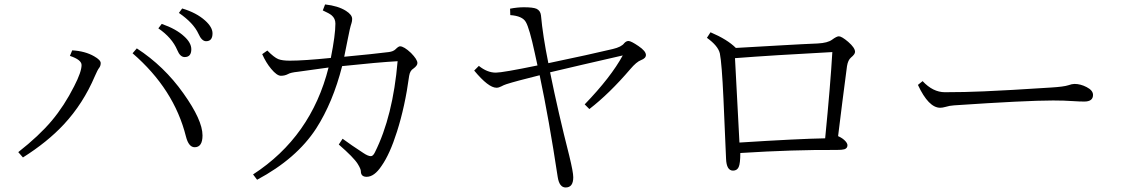

<svg xmlns="http://www.w3.org/2000/svg" viewBox="-20 -808 5040 862"><path d="M62 -125Q155.3 -198.2 212.4 -266.1Q268.6 -333 313 -420.9Q346.2 -485.4 346.2 -516.1Q346.2 -539.6 293.9 -557.1L304.2 -582Q362.3 -578.6 402.8 -555.2Q432.1 -538.6 432.1 -524.9Q432.1 -513.2 426.3 -504.9Q417.5 -493.7 406.2 -466.8Q353.5 -342.8 266.6 -249.5Q192.4 -169.9 83 -101.1ZM594.2 -590.8Q716.8 -511.2 803.2 -389.2Q889.2 -268.6 889.2 -200.2Q889.2 -147 854 -147Q827.1 -147 814.9 -194.8Q761.7 -407.7 575.2 -568.8ZM706.1 -700.7Q771 -678.2 807.1 -644.5Q838.9 -615.7 838.9 -586.9Q838.9 -551.8 809.1 -551.8Q788.6 -551.8 775.9 -583Q752.4 -638.7 690.9 -680.7ZM797.9 -770Q861.8 -751 900.9 -715.8Q934.1 -686 934.1 -658.2Q934.1 -623 905.3 -623Q885.7 -623 871.1 -656.2Q848.6 -705.1 783.2 -750Z M1465.3 -547.9Q1485.8 -650.9 1485.8 -702.1Q1485.8 -725.1 1468.8 -739.3Q1458.5 -748 1429.2 -761.2L1439.5 -788.1Q1498 -781.7 1533.2 -759.3Q1561 -741.7 1561 -723.1Q1561 -712.9 1558.1 -704.1Q1550.8 -682.6 1541 -630.9Q1533.2 -590.3 1525.4 -553.2Q1660.2 -565.9 1725.1 -574.2Q1745.6 -576.7 1755.9 -586.9Q1769 -600.1 1775.9 -600.1Q1793.5 -600.1 1825.2 -570.3Q1854 -541 1854 -524.9Q1854 -513.2 1835.9 -500Q1820.8 -491.2 1816.9 -467.3Q1798.3 -329.6 1762.2 -216.8Q1730.5 -116.2 1692.9 -63Q1660.6 -14.2 1626 -14.2Q1600.1 -14.2 1600.1 -39.1Q1600.1 -49.3 1585.9 -72.3Q1567.9 -101.1 1501 -159.2L1518.1 -185.1Q1556.6 -156.7 1611.3 -121.1Q1632.3 -106.9 1645 -106.9Q1654.8 -106.9 1663.1 -124Q1744.1 -285.6 1765.1 -533.2Q1677.2 -528.3 1516.1 -511.2Q1474.6 -348.1 1399.4 -231Q1311.5 -95.7 1134.3 -1L1116.2 -24.9Q1377 -194.3 1455.1 -504.9Q1374 -493.7 1317.4 -485.8Q1284.7 -482.4 1273.4 -475.6Q1258.8 -467.8 1241.2 -467.8Q1223.1 -467.8 1197.3 -499Q1174.3 -526.4 1157.2 -564.9L1180.2 -581.1Q1210.4 -550.3 1229.5 -542.5Q1247.1 -535.6 1281.2 -535.6Q1343.8 -535.6 1465.3 -547.9Z M2393.1 -514.2 2380.9 -570.3Q2356.9 -681.6 2340.8 -709Q2325.7 -736.3 2271 -740.2L2270 -769Q2302.7 -775.4 2332 -775.4Q2373 -775.4 2388.7 -768.6Q2406.2 -760.3 2408.7 -739.3Q2417 -647.5 2441.9 -524.4Q2631.3 -564 2731 -587.9Q2770.5 -597.2 2782.7 -614.3Q2791.5 -624 2801.8 -624Q2813 -624 2846.7 -601.1Q2879.9 -578.6 2879.9 -561Q2879.9 -546.4 2857.9 -538.1Q2837.4 -530.3 2810.1 -498Q2715.3 -387.2 2626 -318.4L2605 -339.4Q2722.7 -461.4 2775.9 -559.1Q2572.8 -512.7 2449.7 -483.4Q2486.3 -302.7 2535.6 -109.4Q2553.7 -35.2 2553.7 -12.2Q2553.7 33.7 2519.5 33.7Q2491.2 33.7 2483.9 -13.2Q2444.8 -272 2402.8 -470.2Q2296.4 -443.8 2253.9 -430.2Q2241.7 -426.3 2230 -419.9Q2219.2 -414.1 2209 -414.1Q2172.9 -414.1 2108.9 -491.2L2129.9 -512.2Q2167.5 -481.9 2206.1 -481.9Q2236.3 -481.9 2393.1 -514.2Z M3742.7 -196.8Q3764.2 -187.5 3776.4 -173.3Q3784.7 -163.6 3784.7 -155.8Q3784.7 -142.1 3770.5 -137.7Q3760.7 -134.8 3735.8 -134.8Q3543 -136.2 3303.7 -121.1Q3303.7 -74.2 3296.4 -58.1Q3289.1 -42 3271 -42Q3241.7 -42 3239.7 -95.2Q3236.8 -176.8 3228 -365.2Q3220.7 -523.4 3211.9 -567.9Q3204.1 -602.1 3153.8 -638.2L3169.9 -663.1Q3245.6 -630.9 3283.7 -592.8Q3330.1 -595.2 3488.3 -604.5Q3590.3 -610.4 3650.9 -612.8Q3696.3 -615.2 3715.8 -629.9Q3736.3 -645 3746.1 -645Q3758.8 -645 3788.1 -620.1Q3818.8 -593.3 3818.8 -575.2Q3818.8 -564.5 3800.8 -549.8Q3787.1 -538.6 3782.7 -511.2Q3760.7 -344.7 3742.7 -196.8ZM3684.6 -187Q3708.5 -429.7 3716.8 -574.2Q3450.7 -560.1 3279.8 -546.9Q3289.1 -359.9 3299.8 -168Q3568.4 -185.1 3684.6 -187Z M4122.1 -443.8Q4168.5 -394 4222.2 -394Q4311.5 -394 4397.9 -397.9Q4503.4 -402.3 4698.2 -415Q4755.9 -418.5 4776.4 -425.3Q4792.5 -431.2 4804.2 -431.2Q4831.1 -431.2 4858.4 -417Q4887.2 -402.3 4887.2 -381.8Q4887.2 -352.1 4848.1 -352.1Q4826.2 -352.1 4798.3 -354Q4757.3 -356.9 4708 -356.9Q4586.4 -356.9 4263.2 -335Q4241.7 -333.5 4225.1 -328.1Q4210.9 -324.2 4201.2 -324.2Q4148.9 -324.2 4101.1 -426.8Z"/></svg>

Font: I.Ming
Style: Regular
Weight: 400
Designer: Ichiten Fonts Project
Version: Version 6.11; Dec 27, 2019